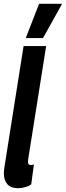

<svg xmlns="http://www.w3.org/2000/svg" viewBox="-23 -983 347 1013"><path d="M101.4 -740H220.5L128.1 -157.9Q126.5 -148.7 125.6 -141.6Q124.6 -134.5 124.6 -129.3Q124.6 -124 126.1 -120Q127.5 -116 130.9 -114.2Q134.3 -112.4 139.4 -112.4Q142.6 -112.4 146.9 -112.9Q151.2 -113.3 155.9 -115.2L141.7 -9.9Q129.6 -1 109.9 4.5Q90.1 10 72.7 10Q34.6 10 16 -10.9Q-2.6 -31.7 -2.6 -67.5Q-2.6 -74.6 -1.8 -83.1Q-0.9 -91.5 0.1 -99.6ZM112.9 -782.3 183.2 -962.8H304.6L204.1 -782.3Z"/></svg>

Font: Georama
Style: Italic
Weight: 400
Width: 2
Italic angle: -9°
Designer: Jean-Baptiste Levee
Foundry: Production Type
Version: Version 1.000